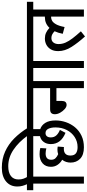

<svg xmlns="http://www.w3.org/2000/svg" viewBox="554 -1490 948 2096"><g transform="rotate(-90 1028.0 -442.0)"><path d="M72 -553H0V-622H65Q55 -643 47.5 -669.5Q40 -696 40 -727Q40 -804 95 -850Q150 -896 246 -896Q342 -896 421.5 -860Q501 -824 564.5 -761Q628 -698 679 -615H595Q525 -713 440.5 -769.5Q356 -826 262 -826Q192 -826 154.5 -797Q117 -768 117 -715Q117 -684 125 -661.5Q133 -639 143 -622H232V-553H148V0H72Z M470 -69Q531 -69 580 -101Q629 -133 657 -187.5Q685 -242 685 -311Q685 -358 670 -388.5Q655 -419 623 -419Q601 -419 588.5 -404Q576 -389 576 -362Q576 -325 598 -301Q620 -277 658 -262L626 -201Q503 -251 503 -361Q503 -407 526 -438.5Q549 -470 590 -480V-553H220V-622H812V-553H666V-477Q709 -463 735 -421Q761 -379 761 -309Q761 -251 742 -196Q723 -141 686 -96.5Q649 -52 594 -26Q539 0 468 0Q385 0 343 -41Q301 -82 301 -146Q301 -170 308.5 -194Q316 -218 332 -237Q297 -257 276 -288.5Q255 -320 255 -360Q255 -418 293 -451Q331 -484 392 -484Q432 -484 460 -476L456 -410Q443 -413 430.5 -415.5Q418 -418 401 -418Q332 -418 332 -356Q332 -327 349.5 -309.5Q367 -292 393 -281Q416 -289 442 -289Q451 -289 460.5 -288Q470 -287 476 -286L471 -218Q466 -219 459.5 -219Q453 -219 449 -219Q416 -219 397 -201.5Q378 -184 378 -147Q378 -106 402 -87.5Q426 -69 470 -69Z M799 -622H1275V-553H1191V0H1114V-300H974V-241Q974 -189 930 -189Q909 -189 885.5 -209.5Q862 -230 845.5 -259.5Q829 -289 829 -317Q829 -341 841 -355Q853 -369 886 -369H1114V-553H799Z M1410 -553V0H1334V-553H1262V-622H1494V-553Z M1482 -553V-622H2056V-553H1972V0H1895V-358Q1891 -358 1887 -358Q1869 -358 1849 -347Q1829 -336 1811 -304.5Q1793 -273 1781 -211L1707 -231Q1717 -282 1735 -320Q1720 -335 1702 -345Q1684 -355 1662 -355Q1629 -355 1612 -333Q1595 -311 1595 -277Q1595 -237 1611 -200.5Q1627 -164 1658 -123.5Q1689 -83 1734 -33L1678 12Q1610 -63 1564 -135Q1518 -207 1518 -281Q1518 -330 1538 -362.5Q1558 -395 1589 -410.5Q1620 -426 1655 -426Q1690 -426 1717.5 -413.5Q1745 -401 1772 -376Q1818 -426 1888 -426Q1891 -426 1895 -426V-553Z"/></g></svg>

Font: Noto Sans Devanagari Condensed
Style: Regular
Weight: 400
Width: 3
Designer: Jelle Bosma - Monotype Design Team
Foundry: Monotype Imaging Inc.
Version: Version 2.004; ttfautohint (v1.8.4.7-5d5b)